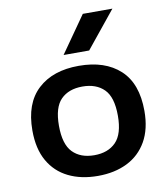

<svg xmlns="http://www.w3.org/2000/svg" viewBox="-89 -883 848 968"><g transform="rotate(-10 335.0 -399.0)"><path d="M334.5 10Q248.5 10 184 -21.8Q119.5 -53.5 83.8 -116.2Q48 -179 48 -272.5Q48 -411.5 124.8 -482.5Q201.5 -553.5 334.5 -553.5Q468.5 -553.5 545 -483.2Q621.5 -413 621.5 -272.5Q621.5 -180 585.5 -117Q549.5 -54 485 -22Q420.5 10 334.5 10ZM334.5 -96Q405 -96 445.2 -137Q485.5 -178 485.5 -272Q485.5 -367 445.2 -407.2Q405 -447.5 334.5 -447.5Q264 -447.5 224 -407.2Q184 -367 184 -273Q184 -178.5 224 -137.2Q264 -96 334.5 -96ZM269 -620.5 400.5 -808H552L400 -620.5Z"/></g></svg>

Font: Encode Sans Expanded SemiBold
Style: Regular
Weight: 600
Width: 7
Designer: Multiple Designers
Foundry: Impallari Type
Version: Version 3.000; ttfautohint (v1.8.3) -l 8 -r 50 -G 200 -x 14 